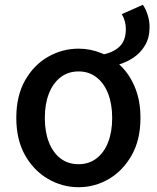

<svg xmlns="http://www.w3.org/2000/svg" viewBox="-20 -767 655 801"><path d="M473 -497 411 -540Q455 -549 480 -574Q505 -599 505 -646Q505 -663 500.5 -679Q496 -695 488 -708L576 -747Q588 -730 596 -705Q604 -680 604 -654Q604 -610 585.5 -578.5Q567 -547 537.5 -527Q508 -507 473 -497ZM308 14Q240 14 180.5 -20.5Q121 -55 84.5 -119.5Q48 -184 48 -275Q48 -367 84.5 -431.5Q121 -496 180.5 -530Q240 -564 308 -564Q358 -564 405 -544.5Q452 -525 488 -488Q524 -451 545 -397.5Q566 -344 566 -275Q566 -184 529.5 -119.5Q493 -55 434.5 -20.5Q376 14 308 14ZM308 -82Q351 -82 382.5 -106Q414 -130 431 -173.5Q448 -217 448 -275Q448 -333 431 -376.5Q414 -420 382.5 -444.5Q351 -469 308 -469Q264 -469 232.5 -444.5Q201 -420 184 -376.5Q167 -333 167 -275Q167 -217 184 -173.5Q201 -130 232.5 -106Q264 -82 308 -82Z"/></svg>

Font: Noto Sans SC Medium
Style: Regular
Weight: 500
Designer: Ryoko NISHIZUKA  (kana, bopomofo & ideographs); Paul D. Hunt (Latin, Greek & Cyrillic); Sandoll Communications , Soo-you
Foundry: Adobe
Version: Version 2.004-H2;hotconv 1.0.118;makeotfexe 2.5.65603